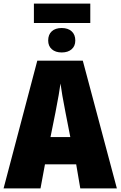

<svg xmlns="http://www.w3.org/2000/svg" viewBox="-20 -1056 680 1076"><path d="M407 -135H232L207 0H0L189 -716H444L635 0H430ZM347 -426Q326 -533 319 -588Q313 -540 291 -427L263 -288H374ZM486 -927H170V-1036H486ZM402 -829Q402 -798 381.5 -780Q361 -762 326 -762Q291 -762 270.5 -780Q250 -798 250 -829Q250 -862 270 -880.5Q290 -899 326 -899Q361 -899 381.5 -880.5Q402 -862 402 -829Z"/></svg>

Font: Noto Sans Display Black Narrow
Style: Regular
Weight: 900
Width: 4
Designer: Monotype Design team
Foundry: Monotype Imaging Inc.
Version: Version 1.000